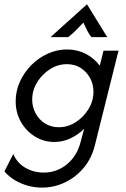

<svg xmlns="http://www.w3.org/2000/svg" viewBox="-35 -651 582 888"><path d="M159 216.7Q127.1 216.7 95.5 208.3Q63.9 200 35.4 183.3Q6.9 166.7 -14.6 141.7L26.4 61.1Q44.4 103.5 83 125.3Q121.5 147.2 167.4 147.2Q227.8 147.2 274.3 109Q320.8 70.8 337.5 6.9L354.2 -55.6Q326.4 -27.8 291 -11.1Q255.6 5.6 216 5.6Q168.1 5.6 127.4 -19.1Q86.8 -43.8 62.2 -86.5Q37.5 -129.2 37.5 -182.6Q37.5 -229.9 56.9 -272.9Q76.4 -316 109.7 -349.7Q143.1 -383.3 185.8 -402.8Q228.5 -422.2 275 -422.2Q322.2 -422.2 361.5 -402.1Q400.7 -381.9 426.4 -347.2L443.8 -416.7H513.2L404.2 19.4Q388.9 81.9 351.4 126Q313.9 170.1 263.9 193.4Q213.9 216.7 159 216.7ZM236.8 -62.5Q278.5 -62.5 314.9 -85.8Q351.4 -109 374.3 -146.5Q397.2 -184 397.2 -226.4Q397.2 -261.1 381.6 -289.9Q366 -318.8 338.5 -336.5Q311.1 -354.2 274.3 -354.2Q232.6 -354.2 196.2 -330.9Q159.7 -307.6 136.8 -270.5Q113.9 -233.3 113.9 -190.3Q113.9 -156.2 129.5 -127.1Q145.1 -97.9 172.9 -80.2Q200.7 -62.5 236.8 -62.5ZM198.6 -479.2 367.4 -631.2 461.1 -479.2H387.5Q376.4 -493.8 368.4 -509.4Q360.4 -525 350.7 -546.5Q330.6 -525 314.6 -509.4Q298.6 -493.8 280.6 -479.2Z"/></svg>

Font: Afacad
Style: Italic
Weight: 400
Italic angle: -14°
Designer: Kristian Moeller
Foundry: Dicotype
Version: Version 1.000